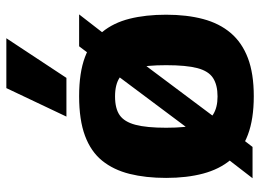

<svg xmlns="http://www.w3.org/2000/svg" viewBox="-130 -700 839 620"><g transform="rotate(-90 290.0 -389.5)"><path d="M290 10Q363 10 413 -9Q463 -28 494 -64.5Q525 -101 539 -153.5Q553 -206 553 -273Q553 -339 540 -391Q527 -443 497 -479.5Q467 -516 416.5 -535Q366 -554 290 -554Q213 -554 162 -535Q111 -516 81.5 -479.5Q52 -443 39 -391Q26 -339 26 -273Q26 -206 40 -153.5Q54 -101 84.5 -64.5Q115 -28 165.5 -9Q216 10 290 10ZM289 -107Q253 -107 230.5 -121.5Q208 -136 198 -172Q188 -208 188 -273Q188 -336 197.5 -372Q207 -408 228.5 -423Q250 -438 289 -438Q328 -438 350 -423Q372 -408 381 -372Q390 -336 390 -273Q390 -208 380.5 -172Q371 -136 348.5 -121.5Q326 -107 289 -107ZM25 6H126L186 -72L188 -71L453 -425H454L554 -554H451L392 -476L391 -477L124 -120L123 -121ZM224 -595 316 -789H477L349 -595Z"/></g></svg>

Font: Georama ExtraCondensed Thin
Style: Bold
Weight: 700
Version: Version 1.001